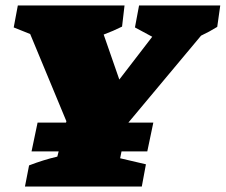

<svg xmlns="http://www.w3.org/2000/svg" viewBox="-20 -680 823 700"><path d="M71 0 86 -77Q112 -87 137.5 -95Q163 -103 189 -109L222 -238L90 -556L30 -580L45 -660H434L425 -583Q393 -567 358 -554L415 -390L535 -546L472 -580L487 -660H783L772 -582Q743 -564 713 -550L443 -227L418 -103L512 -81L497 0ZM117 -233H539L517 -128H95Z"/></svg>

Font: Piazzolla Black
Style: Italic
Weight: 900
Italic angle: -11.3°
Designer: Juan Pablo del Peral
Foundry: Huerta Tipografica
Version: Version 1.330